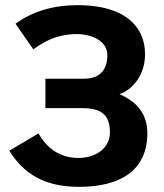

<svg xmlns="http://www.w3.org/2000/svg" viewBox="-20 -710 634 744"><path d="M551 -194C551 -264 515 -314.3 443 -345C498.5 -364.8 542 -423.4 542 -499C542 -539 531.8 -573.3 511.5 -602C468.9 -662 386.4 -690 281 -690C186.3 -690 106 -666 40 -618L109 -519C141.7 -542.3 171.3 -558 198 -566C224.7 -574 250.7 -578 276 -578C335.6 -578 396 -551.6 396 -496C396 -437.1 364.3 -405 306 -405H156V-291H299C370.9 -291 406 -266.2 406 -197C406 -133.9 348.8 -98 284 -98C217.3 -98 165.7 -129.7 129 -193L16 -126C72 -37.1 150.4 14 287 14C441.4 14 551 -46.3 551 -194Z"/></svg>

Font: Fog Sans
Style: Bold
Weight: 700
Foundry: Intel Corporation
Version: Version 1.00